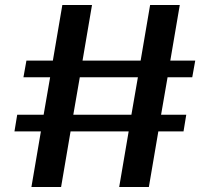

<svg xmlns="http://www.w3.org/2000/svg" viewBox="-20 -735 841 770"><path d="M349 -715 311 -492H544L582 -715H701L663 -492H763L751 -425H652L626 -275H727L716 -208H615L577 15H458L496 -208H263L225 15H106L144 -208H38L49 -275H155L181 -425H74L86 -492H192L230 -715ZM300 -425 274 -275H507L533 -425Z"/></svg>

Font: Pathway Extreme 8pt Thin 12pt SemiBold
Style: Regular
Weight: 600
Version: Version 1.001;gftools[0.9.26]